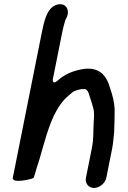

<svg xmlns="http://www.w3.org/2000/svg" viewBox="-20 -751 615 924"><path d="M432.4 153.5C458.6 153.5 486.4 130.8 491.5 105L519.5 -35C525 -62.5 525.6 -84.5 529.2 -113.5C530.1 -142.9 532.3 -193 531.8 -225.2C529.9 -262.8 520.9 -294.2 510.1 -326.1L501.4 -351.8C484.4 -393.8 452.5 -426.8 386.3 -419.6C341.3 -413.3 301.1 -398.1 270.8 -374.3C266.5 -370.4 259.4 -364.3 253 -359.6C231.2 -343.3 234.2 -369 234.2 -369L278.9 -593C282.8 -612.4 288 -634.3 293.2 -649.9L293.7 -652C294 -653.5 294.7 -655.4 295.7 -656.9C323.8 -701.7 295.1 -745.6 247.6 -726.1C205.6 -708.9 192.7 -652.1 180.5 -591L41.7 104C35.8 133.8 129.1 112.6 141.9 105.1C142 104.9 145.6 95.7 148.7 84.1C159.8 43.3 166 32.4 181.7 -26C210.2 -123.6 233.2 -208.9 290.2 -272.3C302.9 -285.6 315.7 -295.3 325.3 -304.2C336.8 -314.9 364.1 -322.5 381.4 -322.5L386.4 -322.5C397.3 -322.5 404.3 -310.1 406.5 -302.8C411.9 -287.3 417.1 -271.1 422.1 -254.4C424.4 -245.4 426.6 -237.6 429 -229.6C434.6 -210.8 432.4 -186.5 430.9 -162.7C427.9 -118.6 432 -87.6 422.1 -38L393.5 105C388.3 131.1 406.3 153.5 432.4 153.5Z"/></svg>

Font: Smoothie
Style: LightIt
Weight: 400
Foundry: Cannot Into Space Fonts
Version: Version 0.8